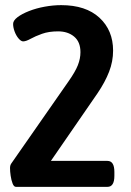

<svg xmlns="http://www.w3.org/2000/svg" viewBox="-20 -727 510 747"><path d="M42 0Q34 0 29 -13Q24 -26 21.5 -43Q19 -60 19 -73Q19 -84 24 -91L247 -411Q273 -448 283 -473.5Q293 -499 293 -524Q293 -564 268.5 -584.5Q244 -605 206 -605Q170 -605 143.5 -595.5Q117 -586 99 -576Q81 -566 70 -566Q62 -566 52.5 -577Q43 -588 37 -604Q31 -620 31 -634Q31 -647 48 -660Q65 -673 93 -684Q121 -695 154 -701Q187 -707 218 -707Q314 -707 367 -658Q420 -609 420 -530Q420 -488 404.5 -448Q389 -408 360 -365L178 -101H398Q425 -101 425 -58V-43Q425 0 398 0Z"/></svg>

Font: Asap Condensed SemiBold
Style: Regular
Weight: 600
Width: 3
Designer: Pablo Cosgaya
Foundry: Omnibus-Type
Version: Version 3.001; ttfautohint (v1.8.4.7-5d5b)